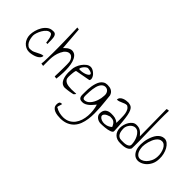

<svg xmlns="http://www.w3.org/2000/svg" viewBox="-59 -1473 2522 2522"><g transform="rotate(45 1202.5 -212.0)"><path d="M18.6 -167Q18.6 -203.1 30.3 -247.1Q42 -291 64.5 -328.6Q86.9 -366.2 120.1 -391.6Q153.3 -417 197.3 -417Q219.7 -419.9 233.4 -412.6Q247.1 -405.3 254.4 -389.6Q261.7 -374 264.2 -354Q266.6 -334 267.1 -313Q267.6 -292 267.1 -273.9Q266.6 -255.9 268.6 -244.1H244.1Q243.2 -250 240.7 -272Q238.3 -293.9 232.4 -317.4Q226.6 -340.8 216.3 -359.4Q206.1 -377.9 187.5 -377.9Q160.2 -377.9 136.2 -356.4Q112.3 -335 94.7 -304.7Q77.1 -274.4 66.4 -242.2Q55.7 -210 55.7 -188.5Q56.6 -164.1 62.5 -135.3Q68.4 -106.4 81.5 -83Q94.7 -59.6 116.2 -44.9Q137.7 -30.3 168.9 -36.1Q192.4 -36.1 213.9 -45.9Q235.4 -55.7 255.9 -66.4Q276.4 -77.1 297.4 -86.9Q318.4 -96.7 341.8 -96.7Q341.8 -71.3 323.2 -52.2Q304.7 -33.2 277.8 -21.5Q251 -9.8 221.2 -3.9Q191.4 2 170.9 2Q137.7 2 109.9 -11.7Q82 -25.4 61.5 -48.3Q41 -71.3 29.8 -102.1Q18.6 -132.8 18.6 -167Z M424.8 -669.9 450.2 -349.6Q457 -355.5 467.8 -367.2Q478.5 -378.9 493.2 -389.2Q507.8 -399.4 525.4 -406.7Q543 -414.1 563.5 -413.1Q603.5 -409.2 627.4 -380.9Q651.4 -352.5 663.6 -311.5Q675.8 -270.5 679.7 -222.2Q683.6 -173.8 682.1 -129.9Q680.7 -85.9 677.2 -51.8Q673.8 -17.6 671.9 -4.9L636.7 -9.8Q636.7 -18.6 637.2 -37.6Q637.7 -56.6 638.7 -82.5Q639.6 -108.4 639.6 -136.7Q639.6 -165 640.1 -189.9Q640.6 -214.8 640.1 -234.4Q639.6 -253.9 638.7 -261.7Q639.6 -289.1 627.9 -314.5Q616.2 -339.8 596.7 -353Q577.1 -366.2 549.8 -361.8Q522.5 -357.4 491.2 -323.2Q463.9 -282.2 451.2 -242.7Q438.5 -203.1 434.6 -164.6Q430.7 -126 431.6 -85.4Q432.6 -44.9 431.6 0L393.6 -5.9Q396.5 -16.6 397.9 -45.4Q399.4 -74.2 400.4 -114.7Q401.4 -155.3 401.9 -205.1Q402.3 -254.9 401.9 -308.1Q401.4 -361.3 400.4 -415Q399.4 -468.8 397.9 -517.6Q396.5 -566.4 395 -607.4Q393.6 -648.4 392.6 -674.8Z M728.5 -229.5Q728.5 -258.8 741.2 -294.4Q753.9 -330.1 775.9 -360.8Q797.9 -391.6 825.7 -412.6Q853.5 -433.6 883.8 -433.6Q900.4 -433.6 916.5 -426.8Q932.6 -419.9 947.8 -408.7Q962.9 -397.5 975.1 -383.3Q987.3 -369.1 994.1 -353.5Q1001 -337.9 1001.5 -323.2Q1002 -308.6 993.2 -297.9L787.1 -259.8Q783.2 -258.8 780.3 -250.5Q777.3 -242.2 775.4 -229.5Q773.4 -216.8 772 -201.7Q770.5 -186.5 769.5 -172.4Q768.6 -158.2 768.6 -147Q768.6 -135.7 768.6 -129.9Q768.6 -102.5 781.7 -85.4Q794.9 -68.4 815.4 -59.6Q835.9 -50.8 861.8 -47.9Q887.7 -44.9 913.1 -44.9Q938.5 -44.9 960.9 -46.9Q983.4 -48.8 998 -48.8Q998 -44.9 995.1 -40Q992.2 -35.2 988.3 -30.8Q984.4 -26.4 980.5 -22.9Q976.6 -19.5 975.6 -18.6Q967.8 -16.6 951.7 -13.2Q935.5 -9.8 917.5 -6.8Q899.4 -3.9 883.8 -2Q868.2 0 862.3 0Q832 5.9 809.6 -1Q787.1 -7.8 771.5 -24.4Q755.9 -41 746.1 -64.9Q736.3 -88.9 731.4 -116.2Q726.6 -143.6 726.1 -172.9Q725.6 -202.1 728.5 -229.5ZM870.1 -396.5Q861.3 -396.5 847.2 -387.2Q833 -377.9 820.8 -363.8Q808.6 -349.6 800.3 -333.5Q792 -317.4 794.9 -305.7Q820.3 -302.7 847.7 -306.6Q875 -310.5 897.5 -318.8Q919.9 -327.1 934.6 -338.4Q949.2 -349.6 948.7 -361.3Q948.2 -373 930.2 -382.3Q912.1 -391.6 870.1 -396.5Z M913.1 231.4Q913.1 205.1 921.9 191.4Q930.7 177.7 962.9 177.7Q960 191.4 955.6 205.1Q951.2 218.8 947.8 230.5Q944.3 242.2 944.8 249Q945.3 255.9 952.1 253.9Q983.4 274.4 1020.5 283.2Q1057.6 292 1093.8 292Q1148.4 291 1188 269.5Q1227.5 248 1253.4 213.9Q1279.3 179.7 1293.5 135.3Q1307.6 90.8 1311 43.5Q1314.5 -3.9 1308.6 -51.8Q1302.7 -99.6 1290 -139.6Q1273.4 -121.1 1256.3 -100.6Q1239.3 -80.1 1219.7 -64Q1200.2 -47.9 1178.2 -37.1Q1156.2 -26.4 1128.9 -26.4Q1100.6 -26.4 1086.4 -36.1Q1072.3 -45.9 1067.4 -63Q1062.5 -80.1 1063 -102.5Q1063.5 -125 1063.5 -150.4Q1063.5 -173.8 1064.9 -203.1Q1066.4 -232.4 1071.8 -262.2Q1077.1 -292 1086.4 -320.8Q1095.7 -349.6 1111.3 -372.6Q1127 -395.5 1150.4 -409.2Q1173.8 -422.9 1206.1 -422.9Q1226.6 -422.9 1245.6 -419.4Q1264.6 -416 1280.8 -407.2Q1296.9 -398.4 1308.6 -383.8Q1320.3 -369.1 1327.1 -346.7Q1331.1 -302.7 1336.9 -251.5Q1342.8 -200.2 1346.7 -145Q1350.6 -89.8 1350.6 -34.2Q1350.6 21.5 1343.3 73.2Q1335.9 125 1318.8 170.4Q1301.8 215.8 1271 250.5Q1240.2 285.2 1194.3 306.2Q1148.4 327.1 1084 329.1Q1056.6 329.1 1026.4 325.7Q996.1 322.3 970.7 312Q945.3 301.8 929.2 282.7Q913.1 263.7 913.1 231.4ZM1100.6 -150.4Q1100.6 -139.6 1099.6 -126Q1098.6 -112.3 1100.6 -98.6Q1102.5 -85 1108.9 -75.2Q1115.2 -65.4 1129.9 -64.5Q1153.3 -64.5 1173.3 -75.2Q1193.4 -85.9 1209.5 -104.5Q1225.6 -123 1237.8 -146Q1250 -168.9 1258.3 -193.4Q1266.6 -217.8 1271 -240.7Q1275.4 -263.7 1275.4 -281.2Q1278.3 -299.8 1275.9 -318.4Q1273.4 -336.9 1264.6 -351.6Q1255.9 -366.2 1241.2 -375.5Q1226.6 -384.8 1206.1 -384.8Q1182.6 -384.8 1165 -371.6Q1147.5 -358.4 1135.7 -337.9Q1124 -317.4 1117.2 -291.5Q1110.4 -265.6 1106.9 -239.7Q1103.5 -213.9 1102.1 -189.9Q1100.6 -166 1100.6 -150.4Z M1397.5 -84Q1397.5 -139.6 1428.2 -165Q1459 -190.4 1508.8 -190.4Q1528.3 -190.4 1545.4 -189.5Q1562.5 -188.5 1578.1 -184.6Q1593.8 -180.7 1608.9 -172.9Q1624 -165 1640.6 -150.4Q1640.6 -153.3 1641.1 -162.6Q1641.6 -171.9 1641.6 -182.6Q1641.6 -193.4 1641.6 -202.6Q1641.6 -211.9 1641.6 -215.8Q1640.6 -233.4 1640.6 -261.2Q1640.6 -289.1 1636.2 -318.4Q1631.8 -347.7 1618.7 -374Q1605.5 -400.4 1576.2 -414.1Q1555.7 -414.1 1538.1 -407.2Q1520.5 -400.4 1502.9 -392.6Q1485.4 -384.8 1467.8 -378.4Q1450.2 -372.1 1429.7 -372.1Q1429.7 -396.5 1444.8 -412.6Q1460 -428.7 1481.4 -437.5Q1502.9 -446.3 1526.4 -449.2Q1549.8 -452.1 1567.4 -452.1Q1585 -449.2 1600.1 -445.3Q1615.2 -441.4 1628.4 -429.7Q1641.6 -418 1652.8 -394Q1664.1 -370.1 1672.4 -327.1Q1680.7 -284.2 1687 -218.3Q1693.4 -152.3 1697.3 -56.6Q1699.2 -43.9 1689 -34.7Q1678.7 -25.4 1661.1 -19Q1643.6 -12.7 1621.6 -8.3Q1599.6 -3.9 1577.1 -2Q1554.7 0 1534.2 1Q1513.7 2 1500 2Q1482.4 2 1464.4 -3.9Q1446.3 -9.8 1431.2 -21Q1416 -32.2 1406.7 -48.3Q1397.5 -64.5 1397.5 -84ZM1524.4 -152.3Q1475.6 -138.7 1456.1 -119.6Q1436.5 -100.6 1439 -83Q1441.4 -65.4 1461.9 -51.3Q1482.4 -37.1 1511.7 -32.7Q1541 -28.3 1575.2 -37.6Q1609.4 -46.9 1640.6 -74.2Q1628.9 -102.5 1617.2 -117.7Q1605.5 -132.8 1591.8 -140.6Q1578.1 -148.4 1561.5 -150.4Q1544.9 -152.3 1524.4 -152.3Z M1719.7 -141.6Q1719.7 -168 1728.5 -199.7Q1737.3 -231.4 1753.9 -258.3Q1770.5 -285.2 1793.9 -302.7Q1817.4 -320.3 1848.6 -320.3Q1872.1 -320.3 1890.1 -315.9Q1908.2 -311.5 1924.3 -301.3Q1940.4 -291 1954.6 -276.9Q1968.8 -262.7 1984.4 -244.1L1978.5 -745.1Q2004.9 -754.9 2011.2 -752.9Q2017.6 -751 2017.6 -736.3Q2017.6 -734.4 2017.1 -730.5Q2016.6 -726.6 2016.6 -725.6Q2015.6 -707 2015.1 -672.9Q2014.6 -638.7 2015.1 -593.8Q2015.6 -548.8 2016.6 -496.6Q2017.6 -444.3 2018.6 -391.1Q2019.5 -337.9 2021 -285.6Q2022.5 -233.4 2022.9 -188.5Q2023.4 -143.6 2022.9 -108.9Q2022.5 -74.2 2021.5 -56.6Q2010.7 -34.2 1991.7 -22.5Q1972.7 -10.7 1950.7 -5.4Q1928.7 0 1905.3 1Q1881.8 2 1861.3 2Q1795.9 2 1757.8 -36.6Q1719.7 -75.2 1719.7 -141.6ZM1758.8 -168Q1758.8 -143.6 1762.7 -119.6Q1766.6 -95.7 1776.4 -77.1Q1786.1 -58.6 1803.7 -47.4Q1821.3 -36.1 1848.6 -36.1Q1865.2 -36.1 1888.7 -36.1Q1912.1 -36.1 1933.6 -41.5Q1955.1 -46.9 1969.7 -58.6Q1984.4 -70.3 1984.4 -91.8Q1984.4 -117.2 1977.1 -149.9Q1969.7 -182.6 1954.6 -212.4Q1939.5 -242.2 1916.5 -263.2Q1893.6 -284.2 1862.3 -284.2Q1841.8 -284.2 1823.2 -273.4Q1804.7 -262.7 1790.5 -246.1Q1776.4 -229.5 1767.6 -209Q1758.8 -188.5 1758.8 -168Z M2066.4 -178.7Q2066.4 -201.2 2070.3 -231Q2074.2 -260.7 2083 -291Q2091.8 -321.3 2105 -350.6Q2118.2 -379.9 2136.7 -402.8Q2155.3 -425.8 2179.7 -439.9Q2204.1 -454.1 2234.4 -454.1Q2265.6 -454.1 2292.5 -432.6Q2319.3 -411.1 2338.4 -377Q2357.4 -342.8 2367.2 -300.8Q2377 -258.8 2375 -218.8Q2375 -160.2 2352.5 -114.3Q2330.1 -68.4 2295.4 -40Q2260.7 -11.7 2221.2 -2Q2181.6 7.8 2147 -7.3Q2112.3 -22.5 2089.4 -64.5Q2066.4 -106.4 2066.4 -178.7ZM2102.5 -174.8Q2105.5 -115.2 2123 -83Q2140.6 -50.8 2165.5 -40.5Q2190.4 -30.3 2219.7 -40Q2249 -49.8 2274.4 -74.7Q2299.8 -99.6 2317.9 -137.2Q2335.9 -174.8 2337.9 -221.7Q2339.8 -256.8 2332.5 -290Q2325.2 -323.2 2312 -349.1Q2298.8 -375 2279.8 -390.1Q2260.7 -405.3 2236.3 -405.3Q2212.9 -405.3 2194.3 -393.6Q2175.8 -381.8 2160.6 -361.8Q2145.5 -341.8 2134.8 -316.4Q2124 -291 2116.7 -265.6Q2109.4 -240.2 2106 -216.3Q2102.5 -192.4 2102.5 -174.8Z"/></g></svg>

Font: Annie Use Your Telescope
Style: Regular
Weight: 400
Version: Version 1.003 2001